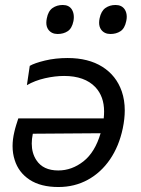

<svg xmlns="http://www.w3.org/2000/svg" viewBox="-20 -740 568 771"><path d="M214.5 11Q143.5 11 99 -18.2Q54.5 -47.5 39 -97.5Q30.5 -123.5 30.5 -153.5Q30.5 -180.5 37.5 -210Q40.5 -223.5 45 -238Q49.5 -252.5 53.5 -264.5H396.5Q398 -279 398 -292.5Q398 -352.5 363 -390Q320 -435 237.5 -435Q201 -435 160.5 -425.8Q120 -416.5 88 -398L99.5 -475.5Q118 -486.5 160.2 -496.8Q202.5 -507 251.5 -507Q335 -507 391 -471.8Q447 -436.5 469 -373Q481 -338 481 -296.5Q481 -263 473 -224.5Q458 -153 421.8 -100Q385.5 -47 332.5 -18Q279.5 11 214.5 11ZM111.5 -201.5Q107.5 -181.5 107.5 -163.5Q107.5 -125 126 -97Q153 -55.5 214 -55.5Q268.5 -55.5 315 -92Q361.5 -128.5 384 -205L112 -203ZM423.5 -603.5Q399.5 -603.5 386.5 -620.5Q378 -632 378 -648.5Q378 -657 380 -666.5Q386 -695.5 403.2 -707.8Q420.5 -720 444 -720Q469 -720 481 -702Q489 -689.5 489 -672.5Q489 -664.5 487 -655.5Q481 -626 464 -614.8Q447 -603.5 423.5 -603.5ZM211.5 -603.5Q187.5 -603.5 174.5 -620.5Q166 -632 166 -648.5Q166 -657 168 -666.5Q173.5 -695.5 191 -707.8Q208.5 -720 232 -720Q257 -720 268.5 -702Q276.5 -689 276.5 -671.5Q276.5 -664 275 -655.5Q269 -626 252 -614.8Q235 -603.5 211.5 -603.5Z"/></svg>

Font: Heraclito
Style: Italic
Weight: 400
Italic angle: -12°
Designer: Kostas Bartsokas (font) & Cristiano Sobral (main changes)
Foundry: Kostas Bartsokas (font) & Cristiano Sobral (main changes)
Version: Version 1.00;July 8, 2020;FontCreator 13.0.0.2655 64-bit